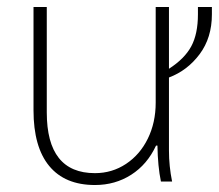

<svg xmlns="http://www.w3.org/2000/svg" viewBox="-20 -520 627 550"><path d="M587 -500V-479Q587 -412 552 -365Q517 -318 464 -298V-89Q464 -44 473 0H441Q432 -43 431 -103H427Q402 -49 356 -19.5Q310 10 252 10Q166 10 121 -44.5Q76 -99 76 -204V-500H114V-198Q114 -24 252 -24Q301 -24 341 -50.5Q381 -77 403.5 -123Q426 -169 426 -226V-500H464V-323Q509 -352 528 -387.5Q547 -423 547 -479V-500Z"/></svg>

Font: Sarabun Thin
Style: Regular
Weight: 250
Designer: Suppakit Chalermlarp | Katatrad Co.,Ltd.
Foundry: Cadson Demak Co.,Ltd.
Version: Version 1.000; ttfautohint (v1.6)